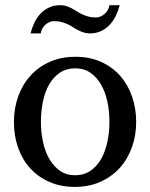

<svg xmlns="http://www.w3.org/2000/svg" viewBox="-20 -715 584 747"><path d="M405.8 -241.2Q405.8 -282.2 397.7 -319.8Q389.6 -357.4 373 -386.2Q356.4 -415 331.5 -432.1Q306.6 -449.2 272.9 -449.2Q238.3 -449.2 212.9 -432.1Q187.5 -415 171.1 -386.2Q154.8 -357.4 147 -319.8Q139.2 -282.2 139.2 -241.2Q139.2 -200.7 147.2 -163.1Q155.3 -125.5 171.9 -96.7Q188.5 -67.9 213.4 -50.5Q238.3 -33.2 272 -33.2Q306.2 -33.2 331.5 -50.3Q356.9 -67.4 373.3 -96.2Q389.6 -125 397.7 -162.6Q405.8 -200.2 405.8 -241.2ZM509.8 -240.2Q509.8 -187 492.9 -140.9Q476.1 -94.7 445.1 -60.8Q414.1 -26.9 369.9 -7.3Q325.7 12.2 271 12.2Q216.3 12.2 172.4 -7.1Q128.4 -26.4 97.7 -60.1Q66.9 -93.8 50.5 -139.9Q34.2 -186 34.2 -240.2Q34.2 -293.5 50.8 -339.8Q67.4 -386.2 98.6 -420.7Q129.9 -455.1 174.1 -474.6Q218.3 -494.1 273.9 -494.1Q329.6 -494.1 373.5 -474.1Q417.5 -454.1 447.8 -419.7Q478 -385.3 493.9 -339.1Q509.8 -293 509.8 -240.2ZM445.8 -694.8Q439.9 -672.9 430.2 -652.8Q420.4 -632.8 406.2 -617.9Q392.1 -603 373 -594Q354 -585 329.6 -585Q316.4 -585 305.4 -588.6Q294.4 -592.3 284.4 -597.4Q274.4 -602.5 264.6 -608.9Q254.9 -615.2 243.9 -620.4Q232.9 -625.5 219.7 -629.2Q206.5 -632.8 190.4 -632.8Q180.2 -632.8 171.4 -628.7Q162.6 -624.5 155.5 -617.9Q148.4 -611.3 144 -602.5Q139.6 -593.8 138.7 -585H98.6Q104.5 -606.9 114 -627Q123.5 -647 137.9 -662.1Q152.3 -677.2 171.4 -686Q190.4 -694.8 214.8 -694.8Q228 -694.8 238.8 -691.2Q249.5 -687.5 259.5 -682.4Q269.5 -677.2 279.1 -670.9Q288.6 -664.6 299.6 -659.4Q310.5 -654.3 323.5 -650.6Q336.4 -647 352.5 -647Q362.8 -647 371.8 -651.1Q380.9 -655.3 388.2 -661.9Q395.5 -668.5 400.1 -677.2Q404.8 -686 405.8 -694.8Z"/></svg>

Font: BabelStone Ogham Bound
Style: Italic
Weight: 400
Italic angle: -30°
Designer: Andrew West
Foundry: BabelStone
Version: Version 2.02 March 14, 2022